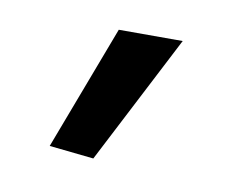

<svg xmlns="http://www.w3.org/2000/svg" viewBox="-38 -845 336 281"><g transform="rotate(10 130.0 -705.0)"><path d="M49 -616 119 -801H214L115 -609Z"/></g></svg>

Font: Encode Sans Wide
Style: Regular
Weight: 400
Designer: Pablo Impallari, Andres Torresi
Foundry: Pablo Impallari, Andres Torresi
Version: Version 1.000; ttfautohint (v1.00) -l 8 -r 50 -G 200 -x 14 -